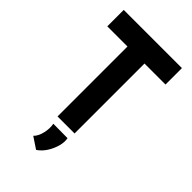

<svg xmlns="http://www.w3.org/2000/svg" viewBox="-285 -829 1157 1157"><g transform="rotate(45 293.0 -251.0)"><path d="M45 -736H541V-596H362V0H217V-596H45ZM268 234 196 186Q218 165 227.5 124.5Q237 84 230 49L352 50Q358 78 348.5 113.5Q339 149 318.5 181.5Q298 214 268 234Z"/></g></svg>

Font: Reem Kufi
Style: Regular
Weight: 400
Designer: Khaled Hosny
Version: Version 1.6